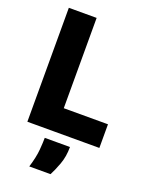

<svg xmlns="http://www.w3.org/2000/svg" viewBox="-163 -740 799 1045"><g transform="rotate(20 237.0 -217.5)"><path d="M49 0V-660H210V0ZM77 0V-137H466V0ZM142 225Q161 163 164.5 119Q168 75 168 50H314Q314 106 297 151.5Q280 197 265 225Z"/></g></svg>

Font: Bricolage Grotesque 72pt ExtraBold
Style: Regular
Weight: 800
Designer: Mathieu Triay
Foundry: Atelier Triay
Version: Version 1.001;gftools[0.9.33.dev8+g029e19f]